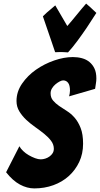

<svg xmlns="http://www.w3.org/2000/svg" viewBox="-20 -1048 557 1070"><path d="M171 2Q131 2 91 -19.5Q51 -41 14 -88L88 -233Q95 -220 109 -206.5Q123 -193 140.5 -183Q158 -173 175.5 -166.5Q193 -160 207 -160Q219 -160 232 -164Q245 -168 256 -176Q267 -184 273.5 -194.5Q280 -205 280 -219Q280 -243 264.5 -263.5Q249 -284 226 -302.5Q203 -321 176 -340Q149 -359 126.5 -380Q104 -401 88 -427Q72 -453 72 -485Q72 -537 103 -582Q134 -627 180.5 -659.5Q227 -692 282 -711Q337 -730 386 -730Q413 -730 437 -723.5Q461 -717 478.5 -702.5Q496 -688 506.5 -666Q517 -644 517 -611Q517 -597 514.5 -583Q512 -569 510 -553L365 -511Q367 -519 368.5 -527Q370 -535 370 -543Q370 -573 359.5 -586.5Q349 -600 332 -600Q324 -600 312.5 -594Q301 -588 289.5 -578.5Q278 -569 270 -556Q262 -543 262 -528Q262 -504 275.5 -488Q289 -472 309 -458Q329 -444 352.5 -429.5Q376 -415 396 -392Q416 -369 429.5 -334.5Q443 -300 443 -247Q443 -191 421.5 -145.5Q400 -100 363.5 -67Q327 -34 277.5 -16Q228 2 171 2ZM359 -756Q346 -757 335 -757.5Q324 -758 317 -758Q307 -758 301 -757.5Q295 -757 291 -757Q287 -757 287 -758Q278 -784 266.5 -818.5Q255 -853 244 -884Q232 -920 219 -957Q230 -967 241 -978Q252 -987 264 -997.5Q276 -1008 288 -1018L355 -903Q365 -914 379 -931Q393 -948 407.5 -965.5Q422 -983 435.5 -999.5Q449 -1016 460 -1028Q473 -1017 483 -1008Q493 -999 501 -991L517 -976Q490 -933 463 -893Q440 -859 412 -821Q384 -783 359 -756Z"/></svg>

Font: Bangers
Style: Regular
Weight: 400
Designer: vernon adams
Foundry: Vernon Adams
Version: Version 2.000